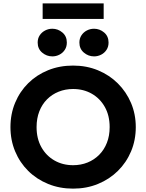

<svg xmlns="http://www.w3.org/2000/svg" viewBox="-20 -1104 868 1139"><path d="M413.5 15Q333.5 15 265.5 -12.8Q197.5 -40.5 147.5 -90Q97.5 -139.5 69.8 -206Q42 -272.5 42 -350Q42 -428 69.8 -494.5Q97.5 -561 147.5 -610.5Q197.5 -660 265.5 -687.5Q333.5 -715 413.5 -715Q493.5 -715 561.2 -687Q629 -659 679.2 -609Q729.5 -559 757.5 -492.8Q785.5 -426.5 785.5 -350Q785.5 -272.5 757.5 -206Q729.5 -139.5 679.2 -90Q629 -40.5 561.2 -12.8Q493.5 15 413.5 15ZM413.5 -124Q460 -124 499.5 -140Q539 -156 568.5 -185.8Q598 -215.5 614.2 -257Q630.5 -298.5 630.5 -350Q630.5 -418.5 602 -469.2Q573.5 -520 524.5 -548Q475.5 -576 413.5 -576Q367.5 -576 327.8 -560Q288 -544 258.8 -514.5Q229.5 -485 213.2 -443.2Q197 -401.5 197 -350Q197 -281.5 225.5 -230.8Q254 -180 303 -152Q352 -124 413.5 -124ZM290.5 -769.5Q256.5 -769.5 230 -792Q203.5 -814.5 203.5 -851.5Q203.5 -876.5 215.8 -894.8Q228 -913 247.8 -923.2Q267.5 -933.5 290.5 -933.5Q324 -933.5 350.2 -911.2Q376.5 -889 376.5 -851.5Q376.5 -826.5 364.2 -808Q352 -789.5 332.2 -779.5Q312.5 -769.5 290.5 -769.5ZM538 -769.5Q504 -769.5 477.5 -792Q451 -814.5 451 -851.5Q451 -876 463.2 -894.5Q475.5 -913 495.2 -923.2Q515 -933.5 538 -933.5Q571.5 -933.5 597.8 -911.2Q624 -889 624 -851.5Q624 -826.5 611.8 -808Q599.5 -789.5 579.8 -779.5Q560 -769.5 538 -769.5ZM233 -991.5V-1084H595V-991.5Z"/></svg>

Font: Geologica Roman SemiBold
Style: Regular
Weight: 600
Designer: Sindre Bremnes, Frode Helland
Foundry: Monokrom Skriftforlag AS
Version: Version 1.010;gftools[0.9.28]